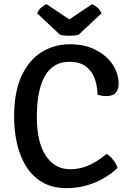

<svg xmlns="http://www.w3.org/2000/svg" viewBox="-20 -914 644 946"><path d="M460.5 -447Q460.5 -485 448.2 -522.5Q436 -560 405.5 -584.8Q375 -609.5 321 -609.5Q242 -609.5 201.8 -540.2Q161.5 -471 161.5 -338Q161.5 -214 205.5 -147Q249.5 -80 327 -80Q374 -80 418 -99.8Q462 -119.5 505.5 -156Q523 -145 538.5 -125.2Q554 -105.5 559 -87Q531.5 -59.5 492.8 -36.8Q454 -14 407.2 -0.5Q360.5 13 309 13Q237.5 13 187.8 -16.5Q138 -46 107.5 -96.2Q77 -146.5 63.2 -209.2Q49.5 -272 49.5 -338.5Q49.5 -463 87.2 -542Q125 -621 187.2 -658.5Q249.5 -696 323.5 -696Q397.5 -696 451.5 -668.2Q505.5 -640.5 535 -596.2Q564.5 -552 564.5 -501Q564.5 -474 550.5 -457.2Q536.5 -440.5 504 -440.5Q492 -440.5 482.2 -442.2Q472.5 -444 460.5 -447ZM434 -893.5Q445.5 -889 459.5 -877Q473.5 -865 479.5 -848L367 -742.5Q358 -740 346 -739Q334 -738 321.5 -738Q309 -738 297.2 -739Q285.5 -740 276 -742.5L163.5 -848Q169.5 -865 183.5 -877Q197.5 -889 209 -893.5L321.5 -818.5Z"/></svg>

Font: Signika
Style: Regular
Weight: 400
Designer: Anna Giedry
Foundry: Anna Giedry
Version: Version 2.001